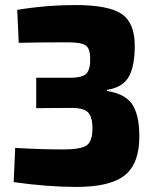

<svg xmlns="http://www.w3.org/2000/svg" viewBox="-20 -724 612 758"><path d="M54 -555 48 -685Q162 -704 279 -704Q408 -704 460 -669Q512 -634 512 -543Q512 -463 488.5 -421Q465 -379 402 -369V-365Q473 -354 501 -313.5Q529 -273 530 -192Q532 -82 475 -34Q418 14 282 14Q169 14 34 -5L40 -140Q144 -134 231 -134Q299 -134 322 -150Q345 -166 345 -217Q345 -263 327 -281Q309 -299 255 -298L123 -297V-417H255Q307 -417 322 -434.5Q337 -452 336 -492Q336 -533 318 -545Q300 -557 246 -557Q156 -557 54 -555Z"/></svg>

Font: Exo 2.0 Extra Bold
Style: Regular
Weight: 800
Designer: Natanael Gama
Version: Version 1.001;PS 001.001;hotconv 1.0.70;makeotf.lib2.5.58329